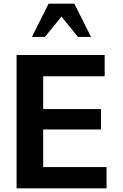

<svg xmlns="http://www.w3.org/2000/svg" viewBox="-20 -1020 666 1040"><path d="M473.1 -819.8H402.8L313 -930.2L223.1 -819.8H152.8L243.2 -1000H382.8ZM557.1 0H69.8V-722.2H546.9V-606.9H213.9V-429.2H526.9V-318.8H213.9V-115.2H557.1Z"/></svg>

Font: Perun
Style: Bold
Weight: 700
Foundry: Copyright (c) Stefan Peev, Context Ltd, 2016
Version: Version 1.0000